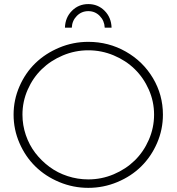

<svg xmlns="http://www.w3.org/2000/svg" viewBox="-20 -907 856 931"><path d="M328.1 -772.9H294.9Q296.4 -822.3 328.9 -854.7Q361.3 -887.2 408.2 -887.2Q455.1 -887.2 487.3 -854.7Q519.5 -822.3 521 -772.9H487.8Q486.3 -806.6 463.6 -829.8Q440.9 -853 408.2 -853Q375.5 -853 352.5 -829.8Q329.6 -806.6 328.1 -772.9ZM408.2 -704.1Q506.8 -704.1 590.1 -656.7Q673.3 -609.4 721.7 -528.1Q770 -446.8 770 -351.1Q770 -278.8 741.5 -213.1Q712.9 -147.5 664.6 -99.9Q616.2 -52.2 549.1 -24.2Q481.9 3.9 408.2 3.9Q334.5 3.9 267.3 -24.2Q200.2 -52.2 151.6 -99.9Q103 -147.5 74.5 -213.1Q45.9 -278.8 45.9 -351.1Q45.9 -422.9 74.5 -488.3Q103 -553.7 151.6 -600.8Q200.2 -647.9 267.3 -676Q334.5 -704.1 408.2 -704.1ZM88.9 -351.1Q88.9 -300.3 105.2 -252.2Q121.6 -204.1 151.1 -165.5Q180.7 -127 220 -97.9Q259.3 -68.8 307.9 -53Q356.4 -37.1 408.2 -37.1Q472.7 -37.1 531.5 -62Q590.3 -86.9 633.3 -128.9Q676.3 -170.9 701.7 -229.2Q727.1 -287.6 727.1 -351.1Q727.1 -414.6 701.7 -472.2Q676.3 -529.8 633.3 -571.8Q590.3 -613.8 531.5 -638.4Q472.7 -663.1 408.2 -663.1Q343.8 -663.1 284.7 -638.2Q225.6 -613.3 182.6 -571.5Q139.6 -529.8 114.3 -472.2Q88.9 -414.6 88.9 -351.1Z"/></svg>

Font: Montserrat-Arabic ExtraLight
Style: Regular
Weight: 275
Designer: Mohamed Gaber
Foundry: Kief Type Foundry
Version: Version 5.008;PS 005.008;hotconv 1.0.88;makeotf.lib2.5.64775